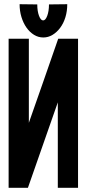

<svg xmlns="http://www.w3.org/2000/svg" viewBox="-20 -895 413 913"><path d="M21 -2V-710.9H117.2V-311Q152.3 -412.1 187.3 -511Q222.2 -609.9 256.8 -710.9H351.1V-2H254.9V-408.2Q219.7 -308.1 183.8 -205.1Q147.9 -102.1 112.8 -2ZM73.2 -875 157.2 -874Q157.2 -841.8 165.5 -819.8Q173.8 -797.9 185.1 -797.9Q196.3 -797.9 204.6 -819.8Q212.9 -841.8 212.9 -874L299.8 -875Q299.8 -841.8 291 -813Q282.2 -784.2 266.1 -762.7Q250 -741.2 229.5 -729Q209 -716.8 186 -716.8Q162.1 -716.8 141.6 -729.5Q121.1 -742.2 106 -763.7Q90.8 -785.2 82 -814Q73.2 -842.8 73.2 -875Z"/></svg>

Font: Fundamental  Brigade Condensed
Style: Regular
Weight: 400
Width: 3
Designer: Peter Wiegel, original typeface by Carl Albert Fahrenwaldt 1901
Foundry: Peter Wiegel
Version: Version 0.000 2012 initial release